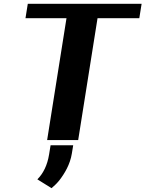

<svg xmlns="http://www.w3.org/2000/svg" viewBox="-20 -731 759 1002"><path d="M113 -636H327L226 0H388L489 -636H707L719 -711H125ZM175 205 249 251C263 239 276 227 289 211C317 175 346 127 355 70L362 27H244L236 76C227 131 206 174 175 205Z"/></svg>

Font: Aerodynamic
Style: BdObl
Weight: 500
Designer: Google
Version: Version 2.000980; 2014